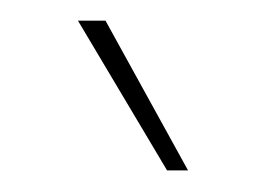

<svg xmlns="http://www.w3.org/2000/svg" viewBox="-20 -615 257 184"><path d="M140.1 -451.7H160.2L81.1 -595.2H54.7Z"/></svg>

Font: Now Thin
Style: Regular
Weight: 100
Designer: Alfredo Marco Pradil
Foundry: Alfredo Marco Pradil
Version: Version 1.200;hotconv 1.0.109;makeotfexe 2.5.65596